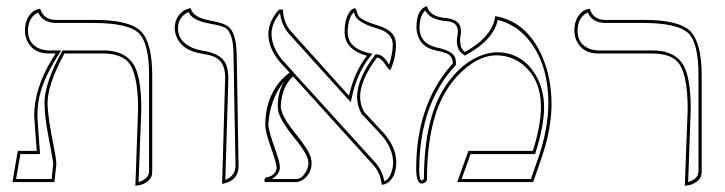

<svg xmlns="http://www.w3.org/2000/svg" viewBox="-20 -585 2329 617"><path d="M415 12.2 423.8 -233.9Q423.8 -355.5 388.2 -389.6Q362.8 -412.6 312 -413.1H187Q133.8 -314.9 132.8 -255.9Q132.8 -210.9 153.8 -108.9Q160.6 -74.2 161.1 -58.1L154.8 0H20L37.1 -100.1H98.1Q97.2 -117.2 93.3 -164.6Q89.8 -206.5 89.8 -211.9Q89.8 -301.3 147.5 -395Q152.8 -403.3 158.7 -413.1H137.2Q85.4 -413.1 66.4 -455.6Q60.1 -470.7 60.1 -486.8Q60.1 -514.6 72 -532.2Q84 -549.8 96.7 -553.7L108.9 -557.1Q119.6 -522 158.2 -521H284.2Q397 -521 433.6 -483.9Q468.8 -446.8 469.2 -344.2V-33.2Q469.2 -14.2 455.6 -3.2Q441.9 7.8 428.7 9.8ZM425.3 0Q457.5 -9.8 459 -33.2V-344.2Q459 -447.3 425.3 -479Q390.6 -510.7 284.2 -511.2H158.2Q117.7 -512.2 102.5 -544.9Q70.8 -529.8 69.8 -486.8Q69.8 -443.4 108.4 -428.2Q122.1 -423.3 137.2 -422.9H176.8L167 -407.7Q113.3 -323.2 103.5 -258.3Q100.1 -235.4 100.1 -211.9Q100.1 -207.5 103 -167.5Q106.9 -118.2 107.9 -100.6L108.4 -89.8H45.4L31.7 -9.8H146L150.9 -58.6Q150.9 -67.9 134.8 -151.4Q123 -211.4 123 -255.9Q123.5 -317.9 178.2 -418L181.2 -422.9H312Q392.1 -422.9 417 -362.3Q434.1 -319.8 434.1 -233.9Z M693.8 5.9 703.6 -335.9Q703.6 -387.7 668 -402.8Q652.3 -409.2 625.5 -413.1Q565.9 -422.9 547.4 -466.3Q542 -480 541.5 -494.1Q541.5 -519 554 -534.9Q566.4 -550.8 579.6 -555.2L592.8 -559.1Q598.6 -529.8 652.8 -519.5L654.8 -519Q704.6 -510.7 719.2 -494.6Q740.2 -470.2 740.7 -405.8L746.6 -50.8Q746.6 -6.8 700.7 4.4Q700.7 4.4 693.8 5.9ZM704.1 -6.8Q735.8 -20 736.8 -50.8L730.5 -405.8Q730.5 -479 704.1 -495.6Q691.4 -502.9 652.8 -509.3Q604.5 -518.6 590.8 -538.1Q587.9 -542.5 585.9 -546.4Q552.7 -530.8 551.8 -494.1Q551.8 -451.7 598.6 -431.2Q612.3 -425.3 627.4 -422.9Q689.9 -413.6 705.1 -380.9Q713.4 -362.3 713.9 -335.9Z M1252.4 -441.9Q1252.4 -401.9 1236.8 -365.2Q1234.4 -359.9 1233.4 -359.9Q1229.5 -359.9 1217.3 -379.4Q1204.1 -398.4 1191.4 -399.9Q1137.7 -328.6 1137.2 -273.9Q1137.7 -248 1149.9 -225.6L1215.3 -154.8Q1252.9 -110.4 1253.4 -64.9Q1253.4 -20 1228.5 0.5Q1217.8 8.3 1206.5 8.8Q1203.1 -28.3 1180.2 -54.2L921.9 -339.4Q885.7 -308.1 882.3 -244.1Q882.3 -214.4 927.7 -158.2Q972.7 -103 979 -78.1Q981 -69.3 981.4 -62Q981.4 -27.3 954.1 -7.8Q942.9 -0.5 932.1 0H831.5Q829.6 -4.4 829.1 -5.9Q830.6 -12.2 836.4 -15.1Q858.4 -18.1 867.2 -37.1Q869.1 -42.5 869.1 -46.9Q869.1 -58.6 847.2 -121.1Q832.5 -162.6 832.5 -184.1Q832.5 -264.6 877.4 -320.3Q893.1 -338.9 910.6 -351.6L880.4 -384.8Q842.8 -429.2 842.3 -475.1Q843.3 -517.6 876.5 -554.2H889.2Q891.1 -511.7 914.6 -484.9L1100.1 -278.8L1101.6 -277.8Q1118.7 -354.5 1159.2 -405.8Q1087.9 -425.3 1087.4 -481.9Q1087.4 -512.7 1095.5 -531.7Q1103.5 -550.8 1111.8 -555.2L1120.1 -559.1Q1126 -554.7 1128.9 -540.5Q1132.8 -522.5 1185.5 -505.9Q1187.5 -505.4 1188.5 -504.9Q1244.1 -489.7 1251 -455.6Q1252.4 -448.2 1252.4 -441.9ZM894.5 -325.2Q846.7 -266.1 842.3 -184.1Q842.3 -166 866.7 -98.6Q879.4 -63.5 879.4 -46.9Q878.4 -23.9 853 -9.8H932.1Q950.7 -9.8 964.4 -35.2Q971.2 -48.8 971.2 -62Q971.2 -86.4 929.2 -137.7Q881.8 -195.8 874.5 -226.1Q872.6 -235.8 872.6 -244.1Q873 -291.5 894.5 -325.2ZM926.3 -349.1 929.2 -345.7 1188 -60.5Q1209.5 -35.2 1214.8 -2.4Q1236.8 -11.7 1242.7 -52.2Q1243.7 -59.1 1243.2 -64.9Q1242.2 -107.4 1208 -148.4L1141.6 -219.7L1141.1 -220.7Q1127.4 -246.6 1127.4 -273.9Q1128.4 -333 1183.6 -406.2L1186.5 -410.6L1192.4 -410.2Q1211.9 -408.7 1228.5 -379.9Q1230 -377.9 1230.5 -377Q1242.2 -414.1 1242.2 -441.9Q1242.2 -477.5 1196.8 -492.2Q1191.4 -493.7 1185.5 -495.6Q1125.5 -514.2 1119.1 -540Q1119.1 -541 1118.7 -543Q1118.2 -545.9 1118.2 -546.4Q1098.1 -528.8 1097.2 -481.9Q1097.2 -432.6 1159.7 -416Q1161.1 -415.5 1161.6 -415.5L1176.8 -412.1L1167 -399.9Q1127.4 -349.1 1111.3 -275.4L1107.4 -256.8L1092.8 -272.5L906.7 -478.5Q884.3 -505.4 879.9 -543Q852.5 -509.8 852.5 -475.1Q853.5 -432.6 887.7 -391.6L918.5 -357.9Z M1571.3 -533.2Q1672.9 -516.1 1722.2 -403.8Q1752 -335 1752.4 -252Q1752.4 -173.3 1722.2 -83L1693.4 0H1449.2L1485.4 -100.1H1692.4Q1718.3 -183.1 1718.3 -241.2Q1718.3 -329.6 1660.2 -377.4Q1623 -406.7 1576.2 -407.2Q1512.7 -407.2 1450.7 -341.8Q1433.1 -322.8 1419.4 -301.8Q1352.5 -201.7 1352.1 -8.8Q1352.1 -0.5 1340.3 3.9Q1337.4 4.9 1334.5 4.9Q1317.9 2.9 1317.4 -42Q1317.4 -244.1 1427.2 -372.1Q1431.6 -377 1435.1 -380.9Q1435.1 -405.3 1413.6 -414.1Q1401.9 -418.5 1380.4 -422.9Q1328.6 -434.1 1319.8 -481.9Q1318.4 -489.7 1318.4 -497.1Q1318.4 -554.2 1350.1 -564.5Q1352.5 -564.9 1352.1 -564.9Q1361.3 -532.7 1406.2 -527.8Q1452.1 -523.9 1459.5 -499Q1460.9 -492.2 1461.4 -484.9Q1461.4 -475.6 1459.5 -466.8Q1458 -458.5 1458.5 -453.1Q1459.5 -428.2 1474.1 -418Q1564 -468.3 1571.3 -533.2ZM1579.6 -521Q1565.4 -456.5 1479 -409.2L1474.1 -406.2L1469.2 -409.7Q1448.7 -422.9 1448.2 -453.1Q1448.2 -460.9 1449.7 -469.2Q1451.2 -478.5 1451.2 -484.9Q1451.2 -511.2 1422.9 -516.1Q1416 -517.1 1405.3 -518.1Q1360.4 -523.9 1346.7 -551.3Q1329.1 -535.6 1328.1 -497.1Q1328.1 -447.8 1377.4 -434.1Q1380.4 -433.1 1382.3 -432.6Q1433.1 -422.4 1441.9 -400.9Q1445.3 -392.1 1445.3 -380.9V-377L1442.9 -374Q1332 -252.9 1327.6 -56.6Q1327.6 -48.8 1327.1 -42Q1327.1 -6.3 1334.5 -4.9Q1338.9 -5.9 1342.3 -10.3Q1342.8 -206.5 1411.1 -307.6Q1464.4 -388.2 1537.6 -410.6Q1558.1 -416.5 1576.2 -417Q1656.7 -417 1700.7 -345.2Q1728 -298.8 1728.5 -241.2Q1728.5 -181.2 1701.7 -97.2L1699.7 -89.8H1492.2L1463.4 -9.8H1686L1712.9 -86.4Q1741.7 -175.3 1742.2 -252Q1742.2 -383.8 1674.3 -462.4Q1633.8 -507.8 1579.6 -521Z M2180.7 12.2 2189.9 -233.9Q2189.9 -355.5 2154.3 -389.6Q2128.9 -412.6 2077.6 -413.1H1902.8Q1851.1 -413.1 1832 -455.6Q1825.7 -470.7 1825.7 -486.8Q1825.7 -514.6 1837.6 -532.2Q1849.6 -549.8 1862.3 -553.7L1875 -557.1Q1885.7 -522 1923.8 -521H2049.8Q2162.6 -521 2199.2 -483.9Q2234.4 -446.8 2234.9 -344.2V-33.2Q2234.9 -14.2 2221.4 -3.2Q2208 7.8 2194.3 9.8ZM2191.4 0Q2223.6 -9.8 2224.6 -33.2V-344.2Q2224.6 -447.3 2191.4 -479Q2156.7 -510.7 2049.8 -511.2H1923.8Q1883.3 -512.2 1868.7 -544.9Q1836.9 -529.8 1835.9 -486.8Q1835.9 -443.4 1874.5 -428.2Q1888.2 -423.3 1902.8 -422.9H2077.6Q2157.7 -422.9 2182.6 -362.3Q2199.7 -319.8 2199.7 -233.9Z"/></svg>

Font: Linux Biolinum Outline O
Style: Bold
Weight: 700
Designer: Philipp H. Poll
Foundry: Philipp H. Poll
Version: Version 0.9.2